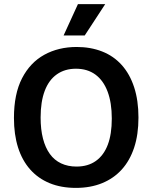

<svg xmlns="http://www.w3.org/2000/svg" viewBox="-20 -902 743 936"><path d="M350 14Q278 14 222 -9Q166 -32 127 -76Q88 -120 68 -183Q48 -246 48 -327Q48 -444 87.5 -520.5Q127 -597 196 -635Q265 -673 354 -673Q422 -673 478 -651Q534 -629 573.5 -585Q613 -541 634 -476.5Q655 -412 655 -329Q655 -246 634 -182.5Q613 -119 573.5 -75.5Q534 -32 477.5 -9Q421 14 350 14ZM353 -90Q409 -90 447.5 -117.5Q486 -145 505.5 -196.5Q525 -248 525 -324Q525 -401 504.5 -455.5Q484 -510 445 -538.5Q406 -567 350 -567Q296 -567 257 -539.5Q218 -512 198 -459Q178 -406 178 -329Q178 -271 189.5 -226.5Q201 -182 223 -151.5Q245 -121 278 -105.5Q311 -90 353 -90ZM393 -729H290L360 -882H493Z"/></svg>

Font: Bricolage Grotesque 36pt SemiBold
Style: Regular
Weight: 600
Designer: Mathieu Triay
Foundry: Atelier Triay
Version: Version 1.001;gftools[0.9.33.dev8+g029e19f]